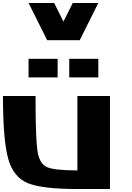

<svg xmlns="http://www.w3.org/2000/svg" viewBox="-20 -1270 884 1290"><path d="M500 -625H718.8V0H500Q265.6 0 168 -39.1Q70.3 -78.1 35.2 -203.1Q0 -328.1 0 -625H218.8Q218.8 -343.8 231.4 -257.8Q244.1 -171.9 293 -148.4Q341.8 -125 500 -125ZM343.8 -1250 406.2 -1125 468.8 -1250H640.6L515.6 -1000H296.9L171.9 -1250ZM640.6 -875V-750H445.3V-875ZM367.2 -875V-750H171.9V-875Z"/></svg>

Font: CraftyPE
Style: Regular
Weight: 400
Designer: Erek Butcher
Foundry: Haunted Coop
Version: Version 0.018;April 4, 2024;FontCreator 15.0.0.2962 64-bit